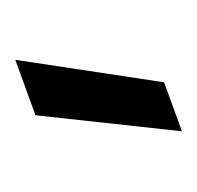

<svg xmlns="http://www.w3.org/2000/svg" viewBox="-55 -805 332 324"><g transform="rotate(-20 111.5 -643.5)"><path d="M223 -539 0 -649V-748H1L223 -627Z"/></g></svg>

Font: DM Sans 28pt SemiBold
Style: Regular
Weight: 600
Version: Version 4.004;gftools[0.9.30]